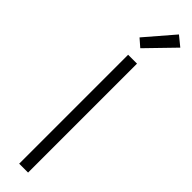

<svg xmlns="http://www.w3.org/2000/svg" viewBox="-338 -946 916 916"><g transform="rotate(45 120.5 -487.5)"><path d="M89 0V-735H149V0ZM108 -798 69 -832 192 -975 241 -935Z"/></g></svg>

Font: Iosevka QP Light
Style: Regular
Weight: 300
Designer: Belleve Invis
Foundry: Belleve Invis
Version: Version 20.0.0; ttfautohint (v1.8.4)